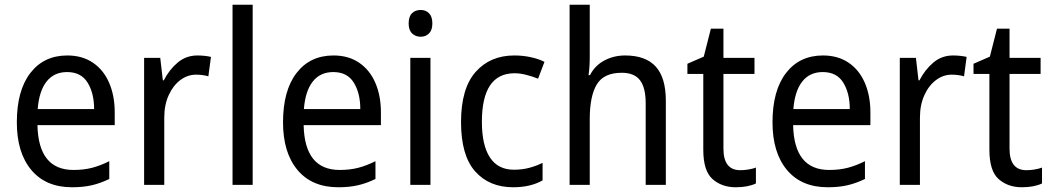

<svg xmlns="http://www.w3.org/2000/svg" viewBox="-20 -780 4435 810"><path d="M264 -546Q327 -546 372 -515.5Q417 -485 440.5 -430.5Q464 -376 464 -306V-252H138Q142 -63 290 -63Q333 -63 368 -72Q403 -81 441 -100V-25Q404 -7 367.5 1.5Q331 10 284 10Q173 10 112 -63Q51 -136 51 -264Q51 -398 108 -472Q165 -546 264 -546ZM263 -476Q208 -476 176.5 -436Q145 -396 139 -320H377Q377 -387 349.5 -431.5Q322 -476 263 -476Z M813 -546Q827 -546 842 -544.5Q857 -543 870 -540L859 -458Q835 -465 807 -465Q771 -465 740.5 -442Q710 -419 691.5 -378Q673 -337 673 -284V0H588V-536H656L667 -441H671Q694 -486 729.5 -516Q765 -546 813 -546Z M1046 0H961V-760H1046Z M1387 -546Q1450 -546 1495 -515.5Q1540 -485 1563.5 -430.5Q1587 -376 1587 -306V-252H1261Q1265 -63 1413 -63Q1456 -63 1491 -72Q1526 -81 1564 -100V-25Q1527 -7 1490.5 1.5Q1454 10 1407 10Q1296 10 1235 -63Q1174 -136 1174 -264Q1174 -398 1231 -472Q1288 -546 1387 -546ZM1386 -476Q1331 -476 1299.5 -436Q1268 -396 1262 -320H1500Q1500 -387 1472.5 -431.5Q1445 -476 1386 -476Z M1755 -738Q1776 -738 1790 -724Q1804 -710 1804 -681Q1804 -653 1790 -639Q1776 -625 1755 -625Q1733 -625 1718.5 -639Q1704 -653 1704 -681Q1704 -710 1718 -724Q1732 -738 1755 -738ZM1796 -536V0H1711V-536Z M2145 10Q2044 10 1984.5 -57Q1925 -124 1925 -265Q1925 -407 1986.5 -476.5Q2048 -546 2150 -546Q2187 -546 2220.5 -538.5Q2254 -531 2277 -519L2250 -448Q2228 -457 2201 -464Q2174 -471 2151 -471Q2013 -471 2013 -266Q2013 -167 2047 -115.5Q2081 -64 2148 -64Q2183 -64 2213 -72Q2243 -80 2269 -93V-19Q2218 10 2145 10Z M2468 -540Q2468 -498 2463 -463H2469Q2490 -504 2530 -525Q2570 -546 2617 -546Q2704 -546 2746.5 -499Q2789 -452 2789 -355V0H2704V-345Q2704 -410 2680 -441.5Q2656 -473 2603 -473Q2527 -473 2497.5 -423.5Q2468 -374 2468 -278V0H2383V-760H2468Z M3103 -62Q3120 -62 3138 -65Q3156 -68 3169 -73V-6Q3135 10 3084 10Q3025 10 2986 -24.5Q2947 -59 2947 -148V-468H2880V-511L2949 -541L2979 -659H3032V-536H3163V-468H3032V-153Q3032 -62 3103 -62Z M3452 -546Q3515 -546 3560 -515.5Q3605 -485 3628.5 -430.5Q3652 -376 3652 -306V-252H3326Q3330 -63 3478 -63Q3521 -63 3556 -72Q3591 -81 3629 -100V-25Q3592 -7 3555.5 1.5Q3519 10 3472 10Q3361 10 3300 -63Q3239 -136 3239 -264Q3239 -398 3296 -472Q3353 -546 3452 -546ZM3451 -476Q3396 -476 3364.5 -436Q3333 -396 3327 -320H3565Q3565 -387 3537.5 -431.5Q3510 -476 3451 -476Z M4001 -546Q4015 -546 4030 -544.5Q4045 -543 4058 -540L4047 -458Q4023 -465 3995 -465Q3959 -465 3928.5 -442Q3898 -419 3879.5 -378Q3861 -337 3861 -284V0H3776V-536H3844L3855 -441H3859Q3882 -486 3917.5 -516Q3953 -546 4001 -546Z M4310 -62Q4327 -62 4345 -65Q4363 -68 4376 -73V-6Q4342 10 4291 10Q4232 10 4193 -24.5Q4154 -59 4154 -148V-468H4087V-511L4156 -541L4186 -659H4239V-536H4370V-468H4239V-153Q4239 -62 4310 -62Z"/></svg>

Font: Noto Sans Gurmukhi SemiCondensed
Style: Regular
Weight: 400
Width: 4
Designer: Jelle Bosma - Monotype Design Team
Foundry: Monotype Imaging Inc.
Version: Version 2.004; ttfautohint (v1.8.4.7-5d5b)